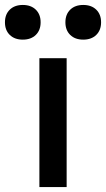

<svg xmlns="http://www.w3.org/2000/svg" viewBox="-74 -755 428 775"><path d="M85 0V-520H195V0ZM18 -595Q-15 -595 -34.5 -614Q-54 -633 -54 -665Q-54 -697 -34.5 -716Q-15 -735 18 -735Q51 -735 70.5 -716Q90 -697 90 -665Q90 -633 70.5 -614Q51 -595 18 -595ZM262 -595Q229 -595 209.5 -614Q190 -633 190 -665Q190 -697 209.5 -716Q229 -735 262 -735Q295 -735 314.5 -716Q334 -697 334 -665Q334 -633 314.5 -614Q295 -595 262 -595Z"/></svg>

Font: M PLUS 2 Medium
Style: Regular
Weight: 500
Designer: Coji Morishita
Foundry: UNDERFOREST DESIGN
Version: Version 1.001